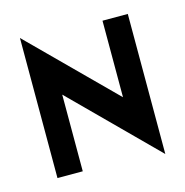

<svg xmlns="http://www.w3.org/2000/svg" viewBox="-100 -740 825 855"><g transform="rotate(-15 312.5 -312.5)"><path d="M558.3 20.8V-625H441.7V-272.2L66.7 -645.8V0H183.3V-353.5Z"/></g></svg>

Font: Afacad
Style: Bold
Weight: 700
Designer: Kristian Moeller
Foundry: Dicotype
Version: Version 1.000